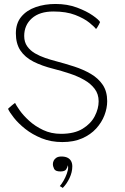

<svg xmlns="http://www.w3.org/2000/svg" viewBox="-20 -694 616 944"><path d="M286.5 4.5Q230.5 4.5 184.5 -14.2Q138.5 -33 104.2 -60.2Q70 -87.5 48.5 -114.8Q27 -142 19.5 -159Q22.5 -162 27 -166Q31.5 -170 36.2 -174Q41 -178 45.8 -181.8Q50.5 -185.5 54 -188Q59.5 -176 77 -151.2Q94.5 -126.5 123.5 -100Q152.5 -73.5 192 -54.8Q231.5 -36 280 -36Q345.5 -36 386.2 -61Q427 -86 446 -123Q465 -160 465 -196Q465 -231.5 445.5 -257.2Q426 -283 393.8 -301.2Q361.5 -319.5 322.2 -332.5Q283 -345.5 243.5 -355.5Q185.5 -370 144 -391.2Q102.5 -412.5 80.2 -446Q58 -479.5 58 -530Q58 -579.5 84.5 -611.5Q111 -643.5 155.5 -659Q200 -674.5 253 -674.5Q311 -674.5 358.5 -656.8Q406 -639 436.2 -617.8Q466.5 -596.5 472 -585.5Q470.5 -581.5 466.8 -574.2Q463 -567 459 -560.5Q455 -554 452 -551.5Q444.5 -562 419 -582.8Q393.5 -603.5 349.8 -620.5Q306 -637.5 242.5 -637.5Q174.5 -637.5 136.8 -604Q99 -570.5 99 -517Q99 -487 114 -466Q129 -445 152.5 -431.5Q176 -418 202.5 -409Q229 -400 252 -394Q299.5 -381.5 345 -366.8Q390.5 -352 427 -330.5Q463.5 -309 485.2 -276.8Q507 -244.5 507 -196.5Q507 -162.5 493.5 -127.2Q480 -92 452.8 -62Q425.5 -32 384 -13.8Q342.5 4.5 286.5 4.5ZM288.5 230Q286.5 228.5 282 225.5Q277.5 222.5 274 221Q283 211 292.5 194.5Q302 178 308.5 160Q315 142 315 128.5Q315 122.5 313 118.5Q312 129.5 305 139.2Q298 149 277 149Q252.5 149 246.2 136.5Q240 124 240 112.5Q240 104.5 244 96Q248 87.5 257.2 81.5Q266.5 75.5 282 75.5Q299.5 75.5 311.5 81.2Q323.5 87 329.5 98Q335.5 109 335.5 124Q335.5 152.5 321.8 181.5Q308 210.5 288.5 230Z"/></svg>

Font: Grandstander Thin Thin
Style: Regular
Weight: 250
Version: Version 1.200